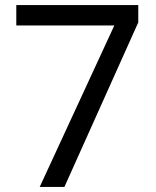

<svg xmlns="http://www.w3.org/2000/svg" viewBox="-20 -734 612 754"><path d="M136 0 429 -634H44V-714H523V-646L233 0Z"/></svg>

Font: Noto Sans Ambassadori
Style: Regular
Weight: 400
Designer: Monotype Design Team
Foundry: Monotype Imaging Inc.
Version: Version 2.013